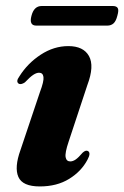

<svg xmlns="http://www.w3.org/2000/svg" viewBox="-20 -626 424 656"><path d="M220 -74.5Q229 -74.5 238.5 -81Q248 -87.5 262.5 -104.5Q273 -114 280.5 -110Q291.5 -103.5 279 -80.5Q258 -40.5 216.2 -14.8Q174.5 11 116 11Q57 11 42.8 -21.5Q28.5 -54 50 -113.5L116.5 -311.5Q130.5 -348.5 128.5 -363Q126.5 -377.5 113.5 -377.5Q104.5 -377.5 93.5 -370.2Q82.5 -363 65 -344.5Q53 -336.5 45 -339.5Q32.5 -346.5 46.5 -365.5Q74.5 -410 119.2 -439.2Q164 -468.5 213.5 -468.5Q265 -468.5 284 -434.5Q303 -400.5 278.5 -335.5L214.5 -142Q201.5 -103.5 204.2 -89Q207 -74.5 220 -74.5ZM87.5 -572Q96 -605.5 122.5 -605.5H365Q378 -605.5 382.2 -598.5Q386.5 -591.5 381 -572.5Q376.5 -554 368 -546.2Q359.5 -538.5 346.5 -538.5H104Q78.5 -538.5 87.5 -572Z"/></svg>

Font: Fraunces 72pt S000
Style: Bold Italic
Weight: 700
Italic angle: -16°
Version: Version 1.000; ttfautohint (v1.8.3)